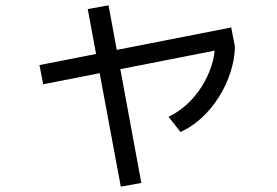

<svg xmlns="http://www.w3.org/2000/svg" viewBox="-20 -639 1040 720"><path d="M142 -323 128 -395 847 -536 861 -464ZM433 61 309 -605 387 -619 510 47ZM612 -201Q648 -218 680 -247Q712 -276 735.5 -313Q759 -350 772.5 -390.5Q786 -431 786 -471L861 -464Q860 -416 844 -367Q828 -318 800.5 -274.5Q773 -231 736 -197Q699 -163 657 -144Z"/></svg>

Font: M PLUS 1 Thin
Style: Regular
Weight: 400
Version: Version 1.001